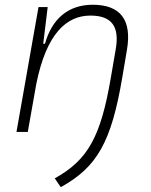

<svg xmlns="http://www.w3.org/2000/svg" viewBox="-20 -547 626 796"><path d="M48.3 0H95.2L130.4 -198.7C172.9 -409.7 256.8 -482.4 355 -482.4C444.3 -482.4 475.6 -436 460 -344.2L439.9 -227.1C397.9 20 344.7 116.2 207 192.4L231.9 229C383.3 145.5 441.9 41 487.3 -228L506.3 -340.3C527.3 -462.9 480.5 -527.3 364.7 -527.3C262.7 -527.3 195.3 -468.8 166.5 -365.7H159.2L177.7 -517.6H139.6Z"/></svg>

Font: Cascadia Code PL ExtraLight
Style: Italic
Weight: 200
Italic angle: -10°
Monospace: yes
Designer: Aaron Bell
Foundry: Saja Typeworks
Version: Version 2404.023